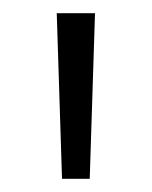

<svg xmlns="http://www.w3.org/2000/svg" viewBox="-20 -705 230 291"><path d="M66 -685H124L116 -434H74Z"/></svg>

Font: Fira Sans Condensed Light
Style: Regular
Weight: 300
Width: 3
Designer: bBox Type GmbH & Carrois Corporate GbR & Edenspiekermann AG
Foundry: bBox Type GmbH & Carrois Corporate GbR & Edenspiekermann AG
Version: Version 4.301